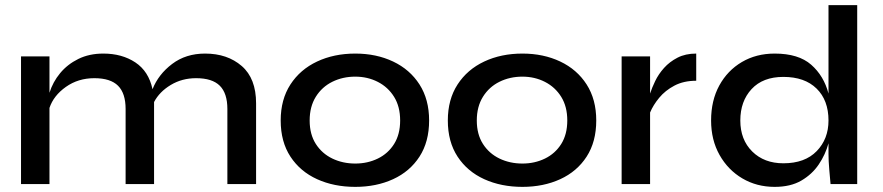

<svg xmlns="http://www.w3.org/2000/svg" viewBox="-20 -718 3444 749"><path d="M62 -498H173V-356Q186 -398 214.5 -432.5Q243 -467 285.5 -488Q328 -509 383 -509Q456 -509 508 -474.5Q560 -440 575 -370Q598 -428 651.5 -468.5Q705 -509 780 -509Q867 -509 923 -460.5Q979 -412 979 -315V0H867V-293Q867 -354 837.5 -383.5Q808 -413 745 -413Q690 -413 646 -386.5Q602 -360 581 -320V-315V0H470V-293Q470 -354 440.5 -383.5Q411 -413 348 -413Q285 -413 237 -379Q189 -345 173 -297V0H62Z M1366 11Q1283 11 1217 -19Q1151 -49 1113 -107Q1075 -165 1075 -248Q1075 -330 1113 -388.5Q1151 -447 1217 -478Q1283 -509 1366 -509Q1448 -509 1513.5 -478Q1579 -447 1616.5 -388.5Q1654 -330 1654 -248Q1654 -165 1616.5 -107Q1579 -49 1513.5 -19Q1448 11 1366 11ZM1366 -80Q1414 -80 1454 -99.5Q1494 -119 1517.5 -156.5Q1541 -194 1541 -248Q1541 -302 1517.5 -340Q1494 -378 1454 -398.5Q1414 -419 1366 -419Q1317 -419 1276.5 -399Q1236 -379 1212 -340.5Q1188 -302 1188 -248Q1188 -194 1212 -156.5Q1236 -119 1276.5 -99.5Q1317 -80 1366 -80Z M2018 11Q1935 11 1869 -19Q1803 -49 1765 -107Q1727 -165 1727 -248Q1727 -330 1765 -388.5Q1803 -447 1869 -478Q1935 -509 2018 -509Q2100 -509 2165.5 -478Q2231 -447 2268.5 -388.5Q2306 -330 2306 -248Q2306 -165 2268.5 -107Q2231 -49 2165.5 -19Q2100 11 2018 11ZM2018 -80Q2066 -80 2106 -99.5Q2146 -119 2169.5 -156.5Q2193 -194 2193 -248Q2193 -302 2169.5 -340Q2146 -378 2106 -398.5Q2066 -419 2018 -419Q1969 -419 1928.5 -399Q1888 -379 1864 -340.5Q1840 -302 1840 -248Q1840 -194 1864 -156.5Q1888 -119 1928.5 -99.5Q1969 -80 2018 -80Z M2405 -498H2516V-353Q2523 -375 2536 -402Q2549 -429 2570.5 -453Q2592 -477 2623 -493Q2654 -509 2696 -509V-403Q2647 -403 2611 -384Q2575 -365 2551.5 -336.5Q2528 -308 2516 -279V0H2405Z M3002 11Q2932 11 2876 -22Q2820 -55 2787 -113.5Q2754 -172 2754 -248Q2754 -326 2786 -384.5Q2818 -443 2874 -476Q2930 -509 3002 -509Q3095 -509 3144.5 -465.5Q3194 -422 3212 -353V-698H3324V0H3220Q3218 -22 3215 -56.5Q3212 -91 3212 -118V-159Q3200 -115 3174 -76.5Q3148 -38 3106 -13.5Q3064 11 3002 11ZM3036 -81Q3120 -81 3166 -128.5Q3212 -176 3212 -248Q3212 -327 3165.5 -372.5Q3119 -418 3036 -418Q2956 -418 2912 -370.5Q2868 -323 2868 -248Q2868 -173 2914.5 -127Q2961 -81 3036 -81Z"/></svg>

Font: Syne SemiBold
Style: Regular
Weight: 600
Designer: Lucas Descroix
Foundry: Bonjour Monde
Version: Version 2.200; ttfautohint (v1.8.4)